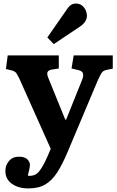

<svg xmlns="http://www.w3.org/2000/svg" viewBox="-20 -821 652 1071"><path d="M139 230Q82 230 46 204Q10 178 10 133Q10 100 30.5 76.5Q51 53 86 53Q116 53 131 66.5Q146 80 147 98Q147 107 143.5 123Q140 139 135 159Q174 164 197 136.5Q220 109 246 49L263 9L89 -380Q78 -403 71 -413Q64 -423 46 -428L13 -436L23 -512H308V-439L270 -433Q250 -430 245 -418.5Q240 -407 252 -380L344 -154H349L437 -373Q447 -397 443 -411Q439 -425 417 -430L379 -439L391 -512H609V-438L574 -431Q556 -427 548 -416Q540 -405 526 -374L357 27Q328 96 299 141Q270 186 232.5 208Q195 230 139 230ZM280 -575 244 -612 354 -770Q366 -788 377.5 -794.5Q389 -801 403 -801Q425 -801 438.5 -789.5Q452 -778 458.5 -762.5Q465 -747 465 -734Q465 -700 428 -674Z"/></svg>

Font: Literata 12pt
Style: Bold
Weight: 700
Designer: Latin by Veronika Burian and Jose Scaglione. Greek by Irene Vlachou. Cyrillic by Vera Evstafieva.
Foundry: TypeTogether
Version: Version 3.002